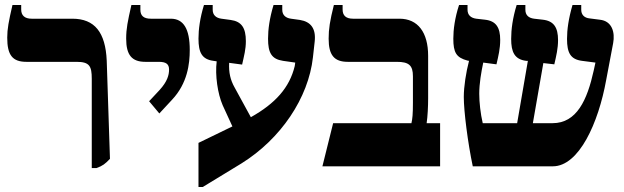

<svg xmlns="http://www.w3.org/2000/svg" viewBox="-20 -667 2504 770"><path d="M348 7H367C392 -2 402 -10 421 -30L408 -424C403 -537 360 -592 270 -592H107C79 -592 65 -605 65 -629V-647H30C15 -582 9 -551 9 -516C9 -446 30 -419 86 -419H287C339 -419 348 -402 348 -351Z M619 -212 670 -267C732 -333 741 -411 741 -467C741 -551 716 -592 665 -592H585C556 -592 543 -604 543 -628V-647H507C492 -581 486 -552 486 -512C486 -446 509 -419 563 -419H617C646 -419 658 -410 658 -388C658 -366 651 -340 620 -306L578 -261Z M776 83H793L949 -12C1106 -110 1217 -274 1235 -437L1242 -500C1248 -553 1226 -580 1183 -587L1147 -592C1125 -595 1112 -607 1112 -628V-647H1077C1061 -594 1055 -549 1055 -512C1055 -455 1069 -430 1115 -423L1164 -416L1162 -402C1141 -315 1084 -252 986 -197L921 -316C904 -346 897 -376 899 -415L951 -408C959 -444 966 -469 966 -502C966 -555 949 -581 905 -587L868 -592C846 -595 833 -607 833 -628V-647H798C782 -595 776 -549 776 -512C776 -456 790 -429 836 -423L849 -421C842 -365 853 -291 873 -245L912 -160L776 -94Z M1273 0H1745V-173H1691C1695 -200 1697 -240 1697 -273V-443C1697 -537 1656 -592 1582 -592H1396C1367 -592 1354 -605 1354 -629V-647H1319C1303 -583 1298 -551 1298 -512C1298 -446 1320 -419 1375 -419H1571C1620 -419 1636 -405 1636 -361V-256C1636 -209 1634 -190 1630 -173H1316Z M1876 0H2197C2302 0 2380 -174 2411 -346L2439 -494C2447 -537 2435 -583 2385 -588L2346 -593C2322 -595 2311 -609 2311 -628V-647H2276C2260 -592 2254 -548 2254 -511C2254 -455 2268 -429 2314 -423L2368 -416L2361 -384C2335 -266 2293 -173 2196 -173H2117L2159 -414L2203 -409C2211 -443 2218 -473 2218 -506C2218 -557 2201 -583 2157 -588L2122 -592C2099 -595 2087 -607 2087 -628V-647H2052C2036 -595 2030 -549 2030 -511C2030 -459 2043 -429 2090 -423H2097L2054 -173H1916C1907 -211 1902 -257 1902 -291C1902 -332 1910 -378 1918 -416L1971 -409C1979 -443 1986 -472 1986 -507C1986 -556 1970 -583 1925 -588L1890 -592C1868 -595 1855 -607 1855 -628V-647H1821C1804 -595 1798 -548 1798 -512C1798 -456 1810 -436 1855 -424L1861 -423C1849 -377 1840 -320 1840 -278C1840 -221 1856 -95 1876 0Z"/></svg>

Font: Noto Serif Hebrew SemiCondensed ExtraBold
Style: Regular
Weight: 800
Width: 4
Designer: Monotype Design Team
Foundry: Monotype Imaging Inc.
Version: Version 2.004